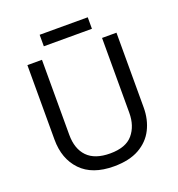

<svg xmlns="http://www.w3.org/2000/svg" viewBox="-152 -980 1034 1114"><g transform="rotate(-20 365.5 -422.5)"><path d="M640 -252Q640 -178 610 -118.5Q580 -59 518.5 -24.5Q457 10 362 10Q229 10 159.5 -62.5Q90 -135 90 -254V-714H180V-251Q180 -164 226.5 -116Q273 -68 367 -68Q464 -68 507.5 -119.5Q551 -171 551 -252V-714H640ZM514 -855V-784H217V-855Z"/></g></svg>

Font: Noto Sans Batak
Style: Regular
Weight: 400
Designer: Monotype Design Team
Foundry: Monotype Imaging Inc.
Version: Version 2.002; ttfautohint (v1.8.4.7-5d5b)